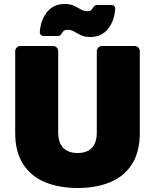

<svg xmlns="http://www.w3.org/2000/svg" viewBox="-20 -930 776 960"><path d="M369 10Q276 10 205.5 -19Q135 -48 95.5 -109.5Q56 -171 56 -265V-674Q56 -685 64 -692.5Q72 -700 82 -700H245Q256 -700 263.5 -692.5Q271 -685 271 -674V-268Q271 -217 296 -191Q321 -165 368 -165Q415 -165 439.5 -191Q464 -217 464 -268V-674Q464 -685 472 -692.5Q480 -700 491 -700H653Q664 -700 671.5 -692.5Q679 -685 679 -674V-265Q679 -171 640 -109.5Q601 -48 531 -19Q461 10 369 10ZM432 -745Q403 -745 384.5 -754Q366 -763 351 -772Q336 -781 318 -781Q303 -781 296.5 -773.5Q290 -766 285 -758Q280 -750 269 -750H197Q190 -750 184.5 -755.5Q179 -761 179 -768Q179 -784 185 -808Q191 -832 205 -855.5Q219 -879 243 -894.5Q267 -910 303 -910Q332 -910 350.5 -901Q369 -892 384 -883Q399 -874 417 -874Q432 -874 438 -882Q444 -890 449.5 -897.5Q455 -905 466 -905H538Q547 -905 551.5 -899.5Q556 -894 556 -887Q556 -870 550 -846.5Q544 -823 530 -799.5Q516 -776 492 -760.5Q468 -745 432 -745Z"/></svg>

Font: Rubik ExtraBold
Style: Regular
Weight: 800
Designer: Hubert and Fischer
Foundry: Hubert and Fischer
Version: Version 2.300;gftools[0.9.30]